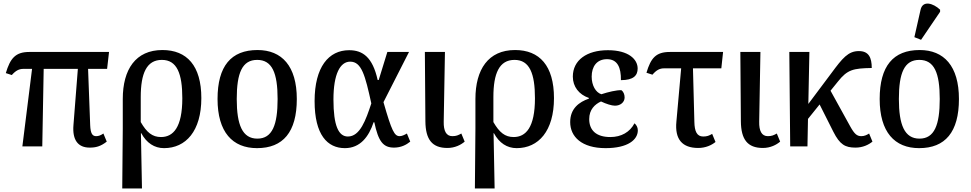

<svg xmlns="http://www.w3.org/2000/svg" viewBox="-20 -831 5512 1090"><path d="M107 0H220L228 -440H422L397 -121C390 -36 423 7 489 7C523 7 550 1 586 -27L567 -73C551 -62 539 -58 526 -58C505 -58 494 -72 492 -120L480 -440H588L599 -536H146C67 -536 38 -499 13 -416L47 -405C70 -431 89 -440 113 -440H162Z M674 239H786L780 -75H782C812 -19 857 10 911 10C1035 10 1123 -87 1123 -274C1123 -458 1041 -547 902 -547C750 -547 677 -437 677 -269V-102ZM894 -53C845 -53 813 -79 779 -138V-280C779 -414 812 -491 899 -491C985 -491 1015 -413 1015 -273C1015 -107 963 -53 894 -53Z M1439 10C1587 10 1665 -81 1665 -269C1665 -456 1580 -547 1442 -547C1292 -547 1215 -456 1215 -269C1215 -81 1300 10 1439 10ZM1441 -44C1356 -44 1324 -122 1324 -269C1324 -417 1355 -491 1440 -491C1525 -491 1556 -417 1556 -269C1556 -122 1526 -44 1441 -44Z M1938 10C2025 10 2074 -55 2101 -137H2105C2128 -28 2155 7 2217 7C2257 7 2287 -9 2309 -27L2290 -73C2276 -65 2262 -58 2249 -58C2219 -58 2204 -87 2157 -251L2302 -536H2179L2130 -377H2124C2095 -507 2039 -546 1962 -546C1846 -546 1766 -451 1766 -257C1766 -65 1839 10 1938 10ZM1955 -56C1902 -56 1873 -117 1873 -266C1873 -411 1911 -481 1968 -481C2033 -481 2053 -403 2088 -244C2057 -150 2024 -56 1955 -56Z M2520 9C2563 9 2597 -9 2618 -27L2599 -73C2581 -63 2570 -58 2548 -58C2513 -58 2498 -88 2499 -140L2506 -536H2392L2395 -142C2396 -39 2433 9 2520 9Z M2676 239H2788L2782 -75H2784C2814 -19 2859 10 2913 10C3037 10 3125 -87 3125 -274C3125 -458 3043 -547 2904 -547C2752 -547 2679 -437 2679 -269V-102ZM2896 -53C2847 -53 2815 -79 2781 -138V-280C2781 -414 2814 -491 2901 -491C2987 -491 3017 -413 3017 -273C3017 -107 2965 -53 2896 -53Z M3418 10C3545 10 3601 -38 3601 -91C3601 -109 3592 -123 3582 -131C3556 -81 3507 -53 3445 -53C3364 -53 3325 -92 3325 -155C3325 -209 3357 -239 3392 -255C3421 -241 3453 -231 3471 -231C3503 -231 3526 -251 3526 -278C3526 -295 3519 -311 3508 -319C3480 -320 3434 -309 3394 -296C3362 -306 3339 -346 3339 -396C3339 -452 3367 -495 3426 -495C3486 -495 3506 -447 3505 -376C3576 -376 3600 -402 3600 -442C3600 -494 3549 -546 3431 -546C3312 -546 3232 -490 3232 -396C3232 -339 3267 -294 3323 -275V-271C3268 -252 3217 -215 3217 -138C3217 -55 3282 10 3418 10Z M3944 9C3986 9 4020 -7 4042 -25L4023 -71C4006 -61 3994 -56 3972 -56C3936 -56 3923 -86 3922 -139L3914 -443H4075L4085 -536H3783C3704 -536 3675 -502 3650 -418L3684 -407C3707 -434 3726 -443 3750 -443H3847L3820 -141C3810 -39 3854 9 3944 9Z M4311 9C4354 9 4388 -9 4409 -27L4390 -73C4372 -63 4361 -58 4339 -58C4304 -58 4289 -88 4290 -140L4297 -536H4183L4186 -142C4187 -39 4224 9 4311 9Z M4466 0H4564L4567 -156L4633 -238L4711 -83C4748 -10 4778 7 4837 7C4878 7 4911 -9 4933 -27L4914 -73C4900 -64 4886 -58 4870 -58C4845 -58 4831 -70 4807 -113L4695 -316L4737 -368C4791 -436 4823 -443 4929 -445C4929 -504 4912 -541 4856 -541C4795 -541 4763 -501 4700 -416L4569 -241L4575 -536H4461Z M5209 -605 5317 -764V-776C5278 -813 5218 -831 5206 -775L5171 -620ZM5198 10C5346 10 5424 -81 5424 -269C5424 -456 5339 -547 5201 -547C5051 -547 4974 -456 4974 -269C4974 -81 5059 10 5198 10ZM5200 -44C5115 -44 5083 -122 5083 -269C5083 -417 5114 -491 5199 -491C5284 -491 5315 -417 5315 -269C5315 -122 5285 -44 5200 -44Z"/></svg>

Font: Noto Serif SemiCondensed Medium
Style: Regular
Weight: 500
Width: 4
Designer: Monotype Design Team
Foundry: Monotype Imaging Inc.
Version: Version 2.014